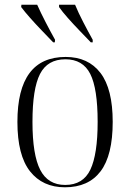

<svg xmlns="http://www.w3.org/2000/svg" viewBox="-20 -786 553 816"><path d="M256 10Q161 10 107.5 -58Q54 -126 54 -268Q54 -544 259 -544Q355 -544 407 -476Q459 -408 459 -268Q459 -126 407.5 -58Q356 10 256 10ZM257 0Q333 0 364 -65Q395 -130 395 -268Q395 -410 363.5 -472Q332 -534 258 -534Q182 -534 150 -471.5Q118 -409 118 -268Q118 -128 151 -64Q184 0 257 0ZM206 -606Q183 -630 157 -657Q131 -684 108 -710Q85 -736 70 -756L71 -766H138Q153 -732 174 -691.5Q195 -651 214 -617L213 -606ZM366 -606Q343 -630 317 -657Q291 -684 268 -710Q245 -736 231 -756V-766H299Q313 -732 334 -691.5Q355 -651 374 -617V-606Z"/></svg>

Font: Noto Serif Display SemiCondensed Light
Style: Regular
Weight: 300
Width: 4
Designer: Monotype Design Team
Foundry: Monotype Imaging Inc.
Version: Version 2.009